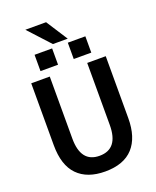

<svg xmlns="http://www.w3.org/2000/svg" viewBox="-207 -1292 1157 1426"><g transform="rotate(-20 371.5 -579.0)"><path d="M78.1 -296.9V-786.1H224.6V-295.9Q224.6 -106.4 372.1 -106.4Q520.5 -106.4 520.5 -295.9V-786.1H667V-296.9Q667 -144.5 593.3 -63.5Q519.5 17.6 372.1 17.6Q230.5 17.6 154.3 -60.5Q78.1 -138.7 78.1 -296.9ZM172.9 -1174.8H336.9L446.3 -1004.9H329.1ZM173.8 -847.7V-976.6H312.5V-847.7ZM436.5 -847.7V-976.6H575.2V-847.7Z"/></g></svg>

Font: Gothic A1 ExtraBold
Style: Regular
Weight: 800
Designer: HanYang I&C Co.,Ltd.
Foundry: HanYang I&C Co.,Ltd.
Version: Version 2.50